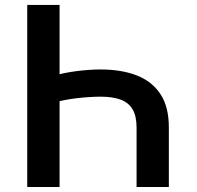

<svg xmlns="http://www.w3.org/2000/svg" viewBox="-20 -747 788 767"><path d="M525.6 -237.2Q525.6 -283.4 509.6 -310.4Q493.6 -337.4 461.6 -349.1Q429.7 -360.8 381.7 -360.8Q360.8 -360.8 336.1 -359.2Q311.4 -357.6 286 -354.6Q260.7 -351.6 237.6 -347.1Q214.5 -342.7 196.7 -337.4V-444.6Q214.8 -450.3 237.2 -454.9Q259.6 -459.5 284.3 -462.7Q308.9 -465.9 334 -467.7Q359 -469.5 381.7 -469.5Q465.6 -469.5 526.8 -445.5Q588.1 -421.5 621.4 -370.4Q654.8 -319.2 654.5 -237.2V0H525.6ZM88.8 -727.3H218V0H88.8Z"/></svg>

Font: DeltaSans SemiBold
Style: Regular
Weight: 600
Designer: Rasmus Andersson
Foundry: rsms
Version: Version 3.012